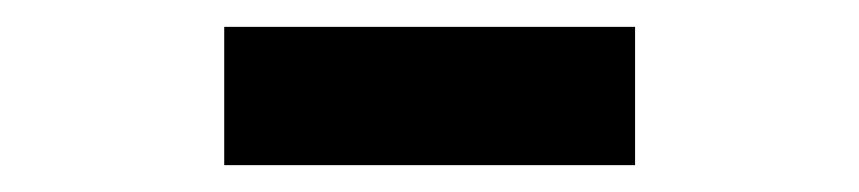

<svg xmlns="http://www.w3.org/2000/svg" viewBox="-20 -747 640 143"><path d="M147 -727H453V-624H147Z"/></svg>

Font: Aneliza ExtraBold
Style: Regular
Weight: 800
Designer: Mike Abbink, Paul van der Laan, Pieter van Rosmalen
Foundry: Bold Monday
Version: Version 3.001;September 8, 2019;FontCreator 11.5.0.2425 64-b